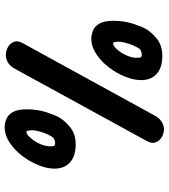

<svg xmlns="http://www.w3.org/2000/svg" viewBox="30 -747 722 822"><g transform="rotate(90 391.0 -336.0)"><path d="M584 -604 274 -38Q264 -19 248.5 -9.5Q233 0 216 0Q197 0 181 -9.5Q165 -19 159 -35Q153 -51 164 -71L473 -634Q484 -656 500 -666.5Q516 -677 533 -677Q551 -677 567 -667.5Q583 -658 589.5 -641.5Q596 -625 584 -604ZM524 5Q508 5 490 -2Q472 -9 460 -29.5Q448 -50 448 -90Q448 -135 460 -172Q472 -209 482 -227Q496 -252 525 -275.5Q554 -299 598 -299Q648 -299 675 -275Q702 -251 702 -208Q702 -177 687.5 -140.5Q673 -104 648 -71Q623 -38 591 -16.5Q559 5 524 5ZM544 -88Q552 -88 562 -97Q572 -106 582 -120.5Q592 -135 598.5 -151.5Q605 -168 606 -182Q607 -196 605.5 -203.5Q604 -211 594 -211Q585 -211 576.5 -207.5Q568 -204 561 -190Q552 -174 546.5 -156.5Q541 -139 538 -121Q537 -111 538.5 -99.5Q540 -88 544 -88ZM145 -366Q129 -366 111 -373Q93 -380 81 -400.5Q69 -421 69 -461Q69 -505 81 -542.5Q93 -580 103 -598Q117 -623 146 -646.5Q175 -670 219 -670Q269 -670 296 -646Q323 -622 323 -579Q323 -548 308.5 -511.5Q294 -475 269 -442Q244 -409 212 -387.5Q180 -366 145 -366ZM165 -459Q173 -459 183.5 -468Q194 -477 203.5 -491.5Q213 -506 219.5 -522Q226 -538 227 -552Q228 -566 226.5 -574Q225 -582 215 -582Q206 -582 197.5 -578.5Q189 -575 182 -561Q173 -544 167.5 -527Q162 -510 159 -492Q158 -482 159.5 -470.5Q161 -459 165 -459Z"/></g></svg>

Font: Edu QLD Beginner
Style: Bold
Weight: 700
Designer: Tina and Corey Anderson
Foundry: Google for Education
Version: Version 1.003